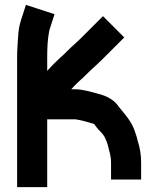

<svg xmlns="http://www.w3.org/2000/svg" viewBox="-20 -738 647 785"><path d="M181 -610C181 -611.3 181.3 -613 182 -615L203 -680L86 -718L65 -653C58.6 -631.7 55.6 -613.9 54 -587C52.3 -559.2 50 -536 50 -504V27H173V-250H290C292.7 -249.3 298 -248.3 306 -247C325.8 -243.4 344.6 -236.4 362 -232C364.4 -232 365.9 -230.2 367 -228C375.8 -215.4 386.9 -203.1 398 -192C400.7 -188 403.3 -184.3 406 -181L411 -171C416 -159.7 418 -154.5 421 -144C425.8 -122.5 434 -101.4 434 -74V-4H557V-74C557 -107.4 551.3 -137.2 543 -162L539 -178L533 -196C519.8 -240 492.2 -268.5 467 -300C447.5 -329.3 418.7 -345.3 380 -355C352.8 -361.8 320.2 -373 286 -373H271C281.9 -385.5 297.2 -400.3 308 -410C324.7 -424.3 338.1 -439.6 352 -452L376 -474C384 -481.3 392 -489 400 -497L488 -585L401 -672L314 -585C298.9 -569.9 284.9 -557.6 269 -543C254.9 -530.1 242.2 -515.2 227 -503C210.2 -487.5 188.9 -466.5 173 -448V-504C173 -543 174.8 -578.9 181 -610Z"/></svg>

Font: Tape
Style: Regular
Weight: 500
Foundry: Cannot Into Space Fonts
Version: Version 0.97